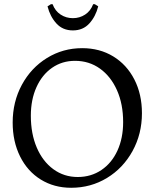

<svg xmlns="http://www.w3.org/2000/svg" viewBox="-20 -877 732 909"><path d="M40 -297Q40 -395 83.5 -475.5Q127 -556 202.5 -602.5Q278 -649 369 -649Q452 -649 516 -610Q580 -571 616 -501Q652 -431 652 -341Q652 -243 607.5 -162Q563 -81 486.5 -34.5Q410 12 317 12Q236 12 173 -27Q110 -66 75 -136.5Q40 -207 40 -297ZM563 -299Q563 -384 534 -449.5Q505 -515 453.5 -552Q402 -589 335 -589Q274 -589 226.5 -556Q179 -523 152.5 -464Q126 -405 126 -329Q126 -244 154 -178.5Q182 -113 232.5 -76Q283 -39 348 -39Q411 -39 460 -72Q509 -105 536 -164Q563 -223 563 -299ZM421 -857H429L445 -847Q433 -799 403 -766Q373 -733 325 -733Q277 -733 247 -766Q217 -799 205 -847L221 -857H229Q241 -825 267 -808Q293 -791 325 -791Q357 -791 383 -808Q409 -825 421 -857Z"/></svg>

Font: Sahitya
Style: Regular
Weight: 400
Designer: Juan Pablo del Peral
Foundry: Juan Pablo del Peral (http://www.huertatipografica.com)
Version: Version 1.001;PS 001.000;hotconv 1.0.70;makeotf.lib2.5.58329